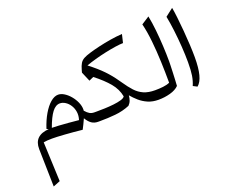

<svg xmlns="http://www.w3.org/2000/svg" viewBox="-172 -1049 2138 1766"><g transform="rotate(-20 897.0 -166.0)"><path d="M397.9 -360.4Q426.8 -360.4 457 -341.3Q487.3 -322.3 513.2 -291.3Q539.1 -260.3 554.9 -224.1Q570.8 -188 570.8 -153.3Q570.8 -149.9 569.8 -141.1Q592.8 -114.7 611.8 -104Q630.9 -93.3 657.7 -93.3H664.1V0H659.7Q623.5 0 596.9 -18.3Q570.3 -36.6 547.4 -75.2Q536.6 -52.2 524.2 -25.4Q511.7 1.5 501 20.5Q409.7 10.7 330.3 5.4Q251 0 208 0Q157.7 0 124.5 6.3L140.6 392.1L72.3 419.4L64 50.3Q62 -81.5 209 -92.3L190.4 -101.1Q215.3 -177.7 249.5 -236.1Q283.7 -294.4 322.3 -327.4Q360.8 -360.4 397.9 -360.4ZM385.7 -279.8Q344.2 -279.8 309.6 -234.4Q274.9 -189 240.2 -93.3Q265.1 -93.3 308.6 -90.6Q352.1 -87.9 402.8 -83.7Q453.6 -79.6 499.5 -74.7Q512.7 -116.2 506.8 -153.1Q501 -189.9 482.4 -218.5Q463.9 -247.1 438 -263.4Q412.1 -279.8 385.7 -279.8Z M1141.6 -684.1 1122.1 -602.1Q1089.8 -601.6 1043 -594.5Q996.1 -587.4 942.6 -575.9Q889.2 -564.5 837.6 -550Q786.1 -535.6 744.6 -520.5Q825.2 -458.5 877.2 -404.5Q929.2 -350.6 969.2 -292L989.7 -263.2Q1026.4 -209 1061.5 -170.9Q1096.7 -132.8 1141.8 -113Q1187 -93.3 1252 -93.3H1252.4V0H1252Q1194.8 0 1149.7 -19.5Q1104.5 -39.1 1069.8 -69.6Q1035.2 -100.1 1008.3 -132.3Q1006.3 -106.9 998.3 -84Q990.2 -61 971.7 -42.5Q903.8 -14.2 829.3 -7.1Q754.9 0 678.7 0H664.1Q647.9 0 647.9 -32.7V-60.5Q647.9 -93.3 664.1 -93.3H679.7Q713.9 -93.3 758.5 -94.7Q803.2 -96.2 846.7 -101.1Q890.1 -106 921.4 -115.2Q952.6 -124.5 960.4 -139.6Q946.8 -212.9 895.8 -274.2Q844.7 -335.4 758.3 -402.8L713.9 -382.8L674.3 -475.6L681.2 -500.5Q691.9 -538.6 705.1 -560.3Q718.3 -582 742.4 -595.5Q766.6 -608.9 809.6 -621.6Q851.1 -634.3 907.5 -647.5Q963.9 -660.6 1025.1 -670.7Q1086.4 -680.7 1141.6 -684.1Z M1425.3 -752.4Q1438.5 -688 1446.8 -608.4Q1455.1 -528.8 1459.2 -448.5Q1463.4 -368.2 1463.4 -300.3Q1463.4 -288.1 1462.6 -260.3Q1461.9 -232.4 1460.4 -197Q1459 -161.6 1457.3 -125.7Q1455.6 -89.8 1453.6 -62Q1423.3 -30.8 1367.7 -15.4Q1312 0 1252.4 0Q1236.3 0 1236.3 -32.7V-60.5Q1236.3 -93.3 1252.4 -93.3Q1292 -93.3 1330.8 -97.7Q1369.6 -102.1 1396 -114.3Q1396 -213.4 1392.1 -319.1Q1388.2 -424.8 1377.9 -523.9Q1367.7 -623 1348.1 -702.6Z M1657.2 -752Q1664.6 -713.9 1671.6 -651.9Q1678.7 -589.8 1684.8 -518.1Q1690.9 -446.3 1694.6 -377.2Q1698.2 -308.1 1698.2 -255.9Q1698.2 -149.4 1681.2 -84.5Q1664.1 -19.5 1629.4 8.8L1589.8 -11.7Q1608.4 -54.7 1616.2 -104.2Q1624 -153.8 1624 -231.9Q1624 -303.7 1618.4 -386.5Q1612.8 -469.2 1603 -549.3Q1593.3 -629.4 1580.6 -692.4Z"/></g></svg>

Font: Pinar DS3-Regular
Style: Regular
Weight: 400
Designer: Amin Abedi
Version: Version 2.000